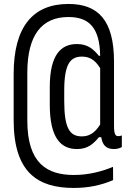

<svg xmlns="http://www.w3.org/2000/svg" viewBox="-20 -741 660 970"><path d="M231.5 -301V-212C231.5 -46.5 286 12 368.5 12C423.5 12 451 -13.5 480 -48H491.5C497 -11.5 514 12 554.5 12C569.5 12 583.5 9 595.5 2V-56.5C564.5 -47 556 -55 556 -107.5V-429.5C556 -641.5 473.5 -721 326 -721C146.5 -721 49 -606 49 -367.5V-133.5C49 132.5 173.5 208.5 352 208.5C426.5 208.5 488.5 195.5 551.5 169L551 102C495.5 124.5 430 143 353.5 143C219.5 143 118 86 118 -132V-373C118 -567 193 -655 326 -655C428.5 -655 484 -602.5 486 -459H479.5C451.5 -493 423.5 -518.5 368.5 -518.5C290 -518.5 231.5 -467 231.5 -301ZM304.5 -231V-282C304.5 -417.5 334.5 -455 394 -455C430 -455 459.5 -440.5 486 -396.5V-112C457.5 -66.5 428.5 -52 393 -52C331.5 -52 304.5 -94.5 304.5 -231Z"/></svg>

Font: Monaspace Neon Light
Style: Regular
Weight: 300
Designer: Riley Cran & the Lettermatic Team
Foundry: Lettermatic
Version: Version 1.200 (Monaspace Neon)